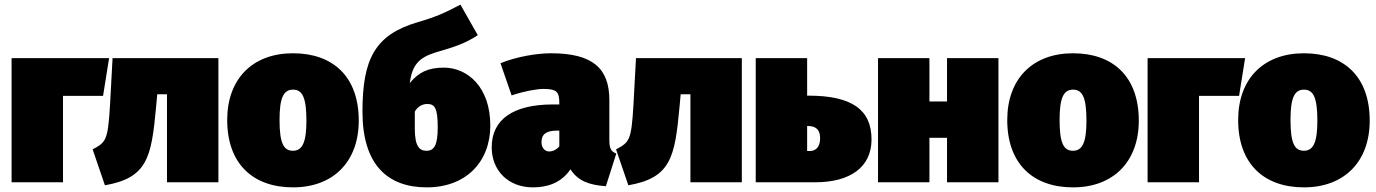

<svg xmlns="http://www.w3.org/2000/svg" viewBox="-20 -787 5942 829"><path d="M252 0V-373H425L451 -536H30V0Z M466 -536 455 -333C446 -179 437 -173 380 -142L433 13C617 -19 634 -108 654 -326L659 -380H701V0H923V-536Z M1245 -557C1070 -557 961 -446 961 -269C961 -79 1073 22 1245 22C1420 22 1529 -90 1529 -266C1529 -457 1417 -557 1245 -557ZM1245 -400C1286 -400 1303 -365 1303 -266C1303 -174 1286 -136 1245 -136C1204 -136 1187 -170 1187 -269C1187 -362 1203 -400 1245 -400Z M1896 -495C1827 -495 1787 -474 1749 -428C1760 -507 1788 -538 1862 -561C1941 -584 1986 -598 2043 -635L1968 -767C1902 -733 1872 -717 1783 -691C1599 -637 1545 -532 1545 -305C1545 -75 1654 22 1823 22C1991 22 2097 -87 2097 -245C2097 -411 1999 -495 1896 -495ZM1821 -136C1792 -136 1771 -154 1771 -231V-305C1783 -327 1804 -338 1824 -338C1855 -338 1870 -325 1870 -238C1870 -160 1855 -136 1821 -136Z M2611 -184V-355C2611 -492 2539 -557 2359 -557C2297 -557 2209 -542 2141 -514L2189 -375C2242 -393 2297 -403 2326 -403C2382 -403 2395 -392 2395 -343V-336H2367C2194 -336 2103 -270 2103 -151C2103 -51 2174 22 2281 22C2341 22 2403 4 2443 -56C2476 -5 2525 12 2596 17L2641 -124C2617 -133 2611 -148 2611 -184ZM2351 -133C2332 -133 2318 -150 2318 -173C2318 -208 2339 -223 2385 -223H2395V-155C2385 -143 2369 -133 2351 -133Z M2726 -536 2715 -333C2706 -179 2697 -173 2640 -142L2693 13C2877 -19 2894 -108 2914 -326L2919 -380H2961V0H3183V-536Z M3471 -374H3465V-536H3243V0H3500C3652 0 3743 -66 3743 -185C3743 -314 3657 -374 3471 -374ZM3475 -135H3465V-243H3468C3506 -243 3521 -224 3521 -190C3521 -161 3510 -135 3475 -135Z M4069 0H4291V-536H4069V-349H3993V-536H3771V0H3993V-192H4069Z M4613 -557C4438 -557 4329 -446 4329 -269C4329 -79 4441 22 4613 22C4788 22 4897 -90 4897 -266C4897 -457 4785 -557 4613 -557ZM4613 -400C4654 -400 4671 -365 4671 -266C4671 -174 4654 -136 4613 -136C4572 -136 4555 -170 4555 -269C4555 -362 4571 -400 4613 -400Z M5157 0V-373H5330L5356 -536H4935V0Z M5610 -557C5435 -557 5326 -446 5326 -269C5326 -79 5438 22 5610 22C5785 22 5894 -90 5894 -266C5894 -457 5782 -557 5610 -557ZM5610 -400C5651 -400 5668 -365 5668 -266C5668 -174 5651 -136 5610 -136C5569 -136 5552 -170 5552 -269C5552 -362 5568 -400 5610 -400Z"/></svg>

Font: Fira Sans Ultra
Style: Regular
Weight: 950
Designer: Carrois Corporate & Edenspiekermann AG
Foundry: Carrois Corporate GbR & Edenspiekermann AG
Version: Version 4.203;PS 004.203;hotconv 1.0.88;makeotf.lib2.5.64775